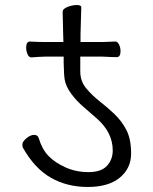

<svg xmlns="http://www.w3.org/2000/svg" viewBox="-20 -733 610 763"><path d="M233 -508H159L135 -507L105 -505H104Q95 -505 89.5 -517.5Q84 -530 84 -544Q84 -568 100 -568Q130 -566 159 -566H232L231 -598L229 -686Q229 -698 248.5 -705.5Q268 -713 285.5 -713Q303 -713 303 -704L300 -598V-566H388Q400 -566 438 -568H439Q447 -568 453 -556Q459 -544 459 -530Q459 -506 444 -506Q422 -506 388 -508H299V-449Q299 -410 323 -381.5Q347 -353 376.5 -330Q406 -307 434.5 -280Q463 -253 482 -217Q501 -181 501 -122.5Q501 -64 456 -27Q411 10 329 10Q247 10 182.5 -26.5Q118 -63 71 -146Q69 -149 69 -159.5Q69 -170 85 -183.5Q101 -197 115.5 -197Q130 -197 134 -184Q147 -140 172.5 -113.5Q198 -87 240 -68Q282 -49 332 -49Q382 -49 405 -74Q428 -99 428 -135Q428 -206 366 -261Q339 -285 311.5 -308.5Q284 -332 263 -360.5Q242 -389 237 -417Q234 -435 233 -484Z"/></svg>

Font: LXGW WenKai
Style: Regular
Weight: 400
Designer: LXGW / Fontworks Inc.
Foundry: LXGW / Fontworks Inc.
Version: Version 1.520; June 14, 2025